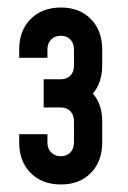

<svg xmlns="http://www.w3.org/2000/svg" viewBox="-20 -810 340 510"><path d="M142 -320Q91.5 -320 61.2 -350.8Q31 -381.5 31 -431V-453.5H106V-431Q106 -415.5 115.8 -405.2Q125.5 -395 142 -395Q157.5 -395 167 -405.2Q176.5 -415.5 176.5 -431V-488.5Q176.5 -504.5 167 -514.5Q157.5 -524.5 142 -524.5H96V-599.5H142Q157.5 -599.5 167 -609.2Q176.5 -619 176.5 -635.5V-679Q176.5 -695 167 -705Q157.5 -715 142 -715Q125.5 -715 115.8 -705Q106 -695 106 -679V-656.5H31V-679Q31 -728.5 61.2 -759.2Q91.5 -790 142 -790Q191.5 -790 221.5 -759.2Q251.5 -728.5 251.5 -679V-635.5Q251.5 -614 245.2 -594.8Q239 -575.5 226.5 -561.5Q238.5 -548.5 245 -529.8Q251.5 -511 251.5 -488.5V-431Q251.5 -381.5 221.5 -350.8Q191.5 -320 142 -320Z"/></svg>

Font: Mohave SemiBold
Style: Regular
Weight: 600
Designer: Gumpita Rahayu
Foundry: Tokotype
Version: Version 2.003